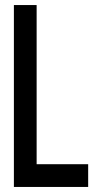

<svg xmlns="http://www.w3.org/2000/svg" viewBox="-20 -740 405 760"><path d="M125 -90H329V0H35V-720H125Z"/></svg>

Font: Berliner Wand
Style: Regular
Weight: 400
Designer: Peter Wiegel
Foundry: Peter Wiegel
Version: Version 1.000